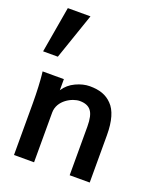

<svg xmlns="http://www.w3.org/2000/svg" viewBox="-159 -988 915 1089"><g transform="rotate(20 298.0 -443.5)"><path d="M178.7 0V-299.8C178.7 -374.5 259.3 -415.5 304.2 -415.5C335.9 -415.5 358.9 -406.2 372.6 -387.7C386.7 -369.6 393.6 -338.4 393.6 -293.9V0H514.6V-285.6C514.6 -371.1 496.6 -431.2 462.9 -464.8C429.7 -499.5 387.2 -513.7 329.1 -513.7C302.2 -513.7 273.9 -506.8 245.1 -493.2C216.3 -480 193.4 -460 176.3 -434.1V-501H47.9L50.3 -479.5C51.8 -465.3 53.7 -442.4 55.2 -410.6C56.6 -378.9 57.6 -345.7 57.6 -310.1V0ZM100.6 -608.9 196.3 -887.2H59.6L11.7 -608.9Z"/></g></svg>

Font: Ride
Style: Bold
Weight: 700
Version: Version 3.000